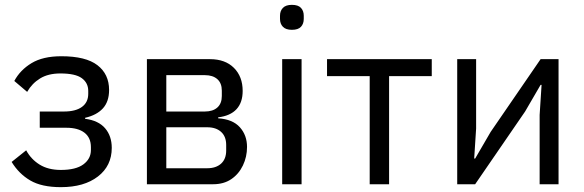

<svg xmlns="http://www.w3.org/2000/svg" viewBox="-20 -760 2409 792"><path d="M231 12Q152 12 105 -15.5Q58 -43 28 -92L88 -140Q108 -103 143.5 -81Q179 -59 231 -59Q293 -59 324 -82Q355 -105 355 -141V-153Q355 -192 328.5 -212.5Q302 -233 254 -233H144V-300H244Q292 -300 318 -319Q344 -338 344 -373V-385Q344 -418 317.5 -437.5Q291 -457 229 -457Q179 -457 145.5 -436.5Q112 -416 92 -381L39 -426Q63 -471 110 -499.5Q157 -528 233 -528Q334 -528 382 -491Q430 -454 430 -389Q430 -341 404.5 -313Q379 -285 331 -274V-270Q386 -263 413.5 -231Q441 -199 441 -150Q441 -76 384 -32Q327 12 231 12Z M586 0V-516H846Q909 -516 945 -480Q981 -444 981 -385Q981 -337 955.5 -309.5Q930 -282 880 -276V-272Q940 -268 969.5 -235Q999 -202 999 -154Q999 -113 982 -77.5Q965 -42 934 -21Q903 0 859 0ZM666 -66H835Q871 -66 892 -85Q913 -104 913 -139V-162Q913 -197 892 -216Q871 -235 835 -235H666ZM666 -300H825Q858 -300 876.5 -316.5Q895 -333 895 -364V-386Q895 -417 876.5 -433.5Q858 -450 825 -450H666Z M1184 -637Q1159 -637 1147 -649.5Q1135 -662 1135 -682V-695Q1135 -715 1147 -727.5Q1159 -740 1184 -740Q1210 -740 1221.5 -727.5Q1233 -715 1233 -695V-682Q1233 -662 1221.5 -649.5Q1210 -637 1184 -637ZM1144 0V-516H1224V0Z M1505 0V-446H1329V-516H1761V-446H1585V0Z M1866 0V-516H1944V-230L1936 -106H1940L2004 -216L2210 -516H2284V0H2206V-286L2214 -410H2210L2146 -300L1940 0Z"/></svg>

Font: IBM Plex Sans Var
Style: Regular
Weight: 400
Designer: Mike Abbink, Paul van der Laan, Pieter van Rosmalen
Foundry: Bold Monday
Version: Version 3.000